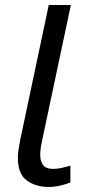

<svg xmlns="http://www.w3.org/2000/svg" viewBox="-20 -734 351 764"><path d="M174 10Q122 10 86.5 -16Q51 -42 51 -107Q51 -122 54 -140.5Q57 -159 61 -180L174 -714H262L148 -177Q145 -164 142.5 -148Q140 -132 140 -118Q140 -94 151 -78Q162 -62 191 -62Q208 -62 224 -65.5Q240 -69 260 -75V-8Q247 -2 222 4Q197 10 174 10Z"/></svg>

Font: Noto Sans
Style: Italic
Weight: 400
Italic angle: -12°
Designer: Monotype Design Team
Foundry: Monotype Imaging Inc.
Version: Version 2.013; ttfautohint (v1.8.4.7-5d5b)